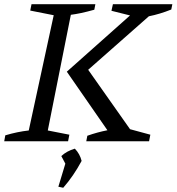

<svg xmlns="http://www.w3.org/2000/svg" viewBox="-31 -668 835 908"><path d="M-11 0 -6 -28Q51 -45 105 -51L223 -596L112 -618L118 -648H420L415 -622Q379 -612 353 -606.5Q327 -601 304 -598L195 -51L297 -31L291 0ZM377 0 382 -26Q430 -43 477 -52L285 -329L584 -595L496 -617L503 -648H784L779 -623Q724 -601 673 -591L386 -338L584 -57L680 -31L674 0ZM245 215 278 106 259 70Q285 46 323 35Q347 60 355 93Q317 164 268 220Z"/></svg>

Font: Piazzolla
Style: Italic
Weight: 400
Italic angle: -11.3°
Designer: Juan Pablo del Peral
Foundry: Huerta Tipografica
Version: Version 1.330